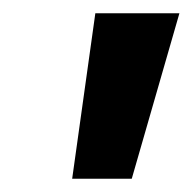

<svg xmlns="http://www.w3.org/2000/svg" viewBox="-20 -720 291 290"><path d="M124 -700H251L179 -450H89Z"/></svg>

Font: Epunda Sans ExtraBold
Style: Italic
Weight: 800
Italic angle: -12.0243°
Designer: Simon Atzbach
Foundry: typofactur
Version: Version 2.204; ttfautohint (v1.8.4.7-5d5b)